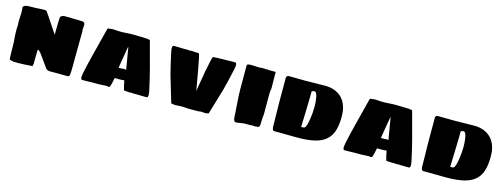

<svg xmlns="http://www.w3.org/2000/svg" viewBox="-16 -1256 5092 1938"><g transform="rotate(15 2530.0 -287.0)"><path d="M702.6 -191.9Q702.6 -143.6 702.4 -110.6Q702.1 -77.6 701.4 -55.9Q700.7 -34.2 698.7 -22.5Q696.8 -10.7 693.4 -5.4Q689.9 0 684.8 1Q679.7 2 671.9 2Q645 2 618.2 1.5Q594.7 1.5 567.1 1.2Q539.6 1 514.6 1Q509.3 1 502 1.5Q494.6 2 486.1 1.2Q477.5 0.5 468.5 -2.9Q459.5 -6.3 451.7 -14.2L363.8 -137.2Q362.3 -140.1 356.7 -147Q351.1 -153.8 344.5 -160.6Q337.9 -167.5 332 -172.9Q326.2 -178.2 323.7 -178.2Q320.8 -178.2 318.8 -175.8Q316.9 -173.3 316.9 -170.9Q316.9 -165 316.7 -153.8Q316.4 -142.6 316.4 -128.7Q316.4 -114.7 315.9 -99.4Q315.4 -84 315.4 -70.3Q315.4 -56.6 315.2 -46.1Q314.9 -35.6 314.9 -30.8Q314 -28.8 313.5 -24.9Q313 -21 312.3 -16.6Q311.5 -12.2 310.5 -8.5Q309.6 -4.9 307.6 -3.9Q306.6 -2.9 301.3 -3.4Q295.9 -3.9 294.9 -3.9Q261.2 -1.5 230 0.7Q198.7 2.9 164.1 2.9Q158.7 2.9 149.9 2.7Q141.1 2.4 132.6 2.4Q124 2.4 117.7 2.2Q111.3 2 110.8 2L71.8 -7.8L69.8 -14.2Q69.3 -14.2 68.8 -23.7Q68.4 -33.2 67.9 -48.3Q67.4 -63.5 66.9 -82.5Q66.4 -101.6 66.2 -120.6Q65.9 -139.6 65.4 -157.5Q64.9 -175.3 64.9 -188Q62 -219.7 59.8 -252.4Q57.6 -285.2 57.6 -316.9Q57.6 -318.8 58.1 -325.9Q58.6 -333 58.8 -341.3Q59.1 -349.6 59.6 -356.9Q60.1 -364.3 60.1 -366.2Q60.1 -367.7 59.6 -372.6Q59.1 -377.4 58.8 -383.1Q58.6 -388.7 58.1 -393.6Q57.6 -398.4 57.6 -399.9Q57.6 -401.9 58.1 -409.4Q58.6 -417 58.8 -425.8Q59.1 -434.6 59.6 -442.4Q60.1 -450.2 60.1 -452.1Q60.1 -452.6 60.3 -458.3Q60.5 -463.9 61 -471.2Q61.5 -478.5 61.8 -486.1Q62 -493.7 62 -498Q62 -500 61.8 -506.6Q61.5 -513.2 61 -520.5Q60.5 -527.8 60.3 -534.7Q60.1 -541.5 60.1 -543.9Q60.1 -544.9 58.3 -547.4Q56.6 -549.8 57.6 -550.8Q61 -560.1 67.9 -565.4Q74.7 -570.8 82.8 -573.7Q90.8 -576.7 99.9 -577.4Q108.9 -578.1 116.7 -578.1Q161.6 -578.1 194.8 -580.1Q228 -582 250.7 -583.5Q273.4 -585 286.4 -584Q299.3 -583 303.7 -577.1Q306.2 -573.7 314 -562.3Q321.8 -550.8 333.3 -534.2Q344.7 -517.6 358.6 -496.6Q372.6 -475.6 387.2 -453.6Q401.9 -431.6 416.5 -409.9Q431.2 -388.2 443.8 -369.1Q443.8 -384.3 444.3 -403.8Q444.8 -423.3 445.1 -443.8Q445.3 -464.4 445.8 -484.1Q446.3 -503.9 446.8 -519.5Q447.3 -535.2 448 -544.9Q448.7 -554.7 449.7 -555.2Q451.2 -556.6 454.8 -560.3Q458.5 -564 463.6 -567.4Q468.8 -570.8 475.1 -573.2Q481.4 -575.7 488.8 -575.2H538.1Q539.1 -575.2 548.8 -575Q558.6 -574.7 572.8 -574.2Q586.9 -573.7 602.8 -573.5Q618.7 -573.2 632.6 -572.8Q646.5 -572.3 655.8 -572Q665 -571.8 666 -571.8Q676.3 -571.8 683.6 -570.6Q690.9 -569.3 696 -565.7Q701.2 -562 703.6 -554.9Q706.1 -547.9 706.1 -536.1Q706.1 -533.2 705.6 -526.9Q705.1 -520.5 704.3 -513.4Q703.6 -506.3 703.1 -499.8Q702.6 -493.2 702.6 -490.2Q702.6 -486.8 703.9 -482.7Q705.1 -478.5 705.1 -474.1Q705.1 -468.3 704.8 -446.8Q704.6 -425.3 704.3 -396Q704.1 -366.7 703.9 -333.3Q703.6 -299.8 703.4 -270.5Q703.1 -241.2 702.9 -219.5Q702.6 -197.8 702.6 -191.9Z M1070.8 -569.8Q1088.4 -569.8 1100.8 -570.3Q1113.3 -570.8 1123 -571.3Q1132.8 -571.8 1141.4 -572.5Q1149.9 -573.2 1160.4 -573.7Q1170.9 -574.2 1184.8 -574.7Q1198.7 -575.2 1218.8 -575.2Q1222.2 -575.2 1232.2 -575Q1242.2 -574.7 1255.4 -574.2Q1268.6 -573.7 1283.7 -573.5Q1298.8 -573.2 1312.3 -572.8Q1325.7 -572.3 1336.2 -572Q1346.7 -571.8 1350.6 -571.8Q1356.4 -571.8 1361.1 -569.8Q1365.7 -567.9 1371.6 -567.9H1379.4Q1382.8 -566.9 1385.3 -563.7Q1387.7 -560.5 1387.7 -558.1L1458.5 -293.9Q1472.2 -242.2 1485.4 -187Q1498.5 -131.8 1509.8 -79.1Q1510.7 -73.2 1513.7 -59.8Q1516.6 -46.4 1517.3 -33Q1518.1 -19.5 1515.1 -9.3Q1512.2 1 1501.5 1Q1498.5 1 1490 1Q1481.4 1 1470.7 0.7Q1460 0.5 1448.5 0.2Q1437 0 1427 -0.2Q1417 -0.5 1410.2 -0.5Q1403.3 -0.5 1402.8 -1H1347.7Q1347.7 -2 1346.7 -3.4Q1345.7 -4.9 1339.8 -4.9Q1338.9 -4.9 1337.9 -2.9Q1336.9 -1 1335.4 -1H1332.5Q1332 -1 1325 -1.5Q1317.9 -2 1307.9 -2.7Q1297.9 -3.4 1286.9 -4.2Q1275.9 -4.9 1267.6 -4.9Q1261.7 -15.6 1255.1 -42.7Q1248.5 -69.8 1241.7 -106Q1231.4 -104 1219.2 -103.3Q1207 -102.5 1193.8 -102.5Q1180.7 -102.5 1167.5 -102.8Q1154.3 -103 1142.6 -103Q1135.3 -68.4 1128.9 -42Q1122.6 -15.6 1116.7 -4.9Q1113.8 -4.9 1109.1 -2.9Q1104.5 -1 1103.5 -1H1101.6Q1096.2 -1 1093.5 -2.9Q1090.8 -4.9 1088.4 -4.9Q1066.4 -4.4 1049.3 -3.4Q1034.7 -2.4 1022.7 -2Q1010.7 -1.5 1010.7 -1H929.7Q929.2 -1 922.6 -0.7Q916 -0.5 906 -0.2Q896 0 884.3 0.2Q872.6 0.5 861.8 0.7Q851.1 1 842.5 1Q834 1 830.6 1Q820.3 1 817.4 -9.3Q814.5 -19.5 815.4 -33Q816.4 -46.4 819.1 -59.8Q821.8 -73.2 822.8 -79.1Q834 -131.8 846.9 -187Q859.9 -242.2 873.5 -293.9L941.4 -560.1Q941.4 -562.5 944.3 -565.7Q947.3 -568.8 949.7 -569.8H957.5Q968.8 -569.8 977.1 -572Q985.4 -574.2 997.6 -574.2Q1016.1 -574.2 1033.2 -572Q1050.3 -569.8 1070.8 -569.8ZM1189.5 -431.2Q1189.5 -430.7 1187.5 -419.4Q1185.5 -408.2 1182.6 -390.1Q1179.7 -372.1 1175.5 -348.9Q1171.4 -325.7 1167.5 -301.8Q1163.6 -277.8 1159.7 -254.9Q1155.8 -231.9 1152.8 -213.9H1196.8Q1197.8 -214.8 1199.7 -215.8Q1201.7 -216.8 1202.6 -216.8H1204.6Q1212.9 -216.8 1219.2 -215.1Q1225.6 -213.4 1232.4 -211.9Q1229.5 -230 1225.6 -253.2Q1221.7 -276.4 1217.8 -300.5Q1213.9 -324.7 1209.7 -347.9Q1205.6 -371.1 1202.6 -389.4Q1199.7 -407.7 1197.8 -419.2Q1195.8 -430.7 1195.8 -431.2Q1195.3 -432.1 1194.8 -434.1Q1194.3 -435.5 1193.8 -438Q1193.4 -440.4 1192.4 -443.8Q1191.4 -440.4 1190.9 -438Q1190.4 -435.5 1189.9 -434.1Q1189.5 -432.1 1189.5 -431.2Z M1871.1 -1Q1851.6 -1 1835 1Q1818.4 2.9 1800.3 2.9Q1792.5 2.9 1785.6 1Q1778.8 -1 1774.4 -1H1765.1Q1762.2 -2 1759.8 -5.4Q1757.3 -8.8 1757.3 -11.2L1677.2 -280.8Q1663.6 -332.5 1651.1 -386.7Q1638.7 -440.9 1627.4 -493.2Q1626.5 -498 1623.8 -511Q1621.1 -523.9 1620.1 -537.1Q1619.1 -550.3 1622.1 -560.5Q1625 -570.8 1635.3 -570.8Q1640.1 -570.8 1655.8 -570.6Q1671.4 -570.3 1688.2 -570.1Q1705.1 -569.8 1718.3 -569.6Q1731.4 -569.3 1732.4 -568.8H1793.5Q1793.5 -568.4 1797.4 -566.4Q1799.3 -565.4 1801.3 -564.9Q1803.7 -564.9 1805.4 -566.9Q1807.1 -568.8 1813.5 -568.8H1816.4Q1831.1 -567.9 1845.7 -566.9Q1858.4 -565.9 1872.3 -565.4Q1886.2 -564.9 1897.5 -564.9Q1901.9 -557.6 1906 -541.3Q1910.2 -524.9 1914.6 -502.9Q1918.9 -481 1923.8 -454.6Q1928.7 -428.2 1934.1 -399.9Q1934.1 -398.9 1936.8 -384.3Q1939.5 -369.6 1943.4 -347.9Q1947.3 -326.2 1951.7 -300.8Q1956.1 -275.4 1960 -253.7Q1963.9 -231.9 1966.6 -217.3Q1969.2 -202.6 1969.2 -202.1V-198.2Q1969.2 -196.3 1969.5 -193.8Q1969.7 -191.4 1970.2 -189Q1971.2 -192.4 1971.4 -195.1Q1971.7 -197.8 1972.2 -199.2Q1972.7 -201.2 1973.1 -202.1Q1973.1 -202.6 1975.6 -217.3Q1978 -231.9 1981.7 -253.7Q1985.4 -275.4 1989.7 -300.8Q1994.1 -326.2 1997.8 -347.9Q2001.5 -369.6 2003.9 -384.3Q2006.3 -398.9 2006.3 -399.9Q2012.7 -428.2 2017.8 -454.6Q2022.9 -481 2027.6 -502.9Q2032.2 -524.9 2036.6 -541.3Q2041 -557.6 2045.4 -564.9Q2053.7 -564.9 2064.7 -565.4Q2075.7 -565.9 2085.7 -566.7Q2095.7 -567.4 2102.8 -568.1Q2109.9 -568.8 2110.4 -568.8H2111.3Q2112.8 -568.8 2113.5 -566.9Q2114.3 -564.9 2115.2 -564.9Q2121.1 -564.9 2122.1 -566.4Q2123 -567.9 2123 -568.8H2178.2Q2178.7 -568.8 2185.3 -569.1Q2191.9 -569.3 2201.7 -569.6Q2211.4 -569.8 2222.9 -570.1Q2234.4 -570.3 2245.1 -570.6Q2255.9 -570.8 2264.2 -570.8Q2272.5 -570.8 2275.4 -570.8Q2285.6 -570.8 2288.6 -560.5Q2291.5 -550.3 2290.8 -537.1Q2290 -523.9 2287.1 -511Q2284.2 -498 2283.2 -493.2Q2272 -440.9 2259.5 -386.7Q2247.1 -332.5 2233.4 -280.8L2153.3 -11.2Q2153.3 -8.8 2150.9 -5.4Q2148.4 -2 2145 -1H2137.2Q2131.8 -1 2127 1Q2122.1 2.9 2116.2 2.9Q2105 2.9 2094 1Q2083 -1 2070.3 -1Q2068.8 0.5 2058.8 1.5Q2048.8 2.4 2034.4 2.9Q2020 3.4 2003.4 3.4Q1986.8 3.4 1972.2 3.4Q1957.5 3.4 1947 3.2Q1936.5 2.9 1934.1 2.9Q1934.6 2.4 1925 2Q1915.5 1.5 1903.6 0.7Q1891.6 0 1881.6 -0.5Q1871.6 -1 1871.1 -1Z M2687.5 -100.1Q2685.5 -77.1 2685.8 -58.6Q2686 -40 2684.6 -26.9Q2683.1 -13.7 2677.7 -6.3Q2672.4 1 2659.7 1Q2658.7 1 2657.7 0Q2656.7 -1 2655.8 -1Q2654.3 -1 2651.9 -0.5Q2649.4 0 2647 0.5Q2644.5 1.5 2641.6 2Q2632.8 2.4 2627.7 2Q2622.6 1.5 2618.7 0.7Q2614.7 0 2611.8 -0.5Q2608.9 -1 2604.5 -1Q2603.5 -1 2601.1 0Q2598.6 1 2597.7 2H2522.5Q2521 2 2509 3.7Q2497.1 5.4 2482.4 7.6Q2467.8 9.8 2454.3 11.5Q2440.9 13.2 2436.5 13.2Q2425.8 13.2 2420.4 2.4Q2415 -8.3 2412.8 -22.5Q2410.6 -36.6 2410.4 -50.3Q2410.2 -64 2409.7 -69.8Q2406.7 -133.3 2401.1 -199.7Q2395.5 -266.1 2395.5 -330.1V-572.8Q2395.5 -578.1 2400.9 -581.1Q2406.2 -584 2413.6 -585.2Q2420.9 -586.4 2428.7 -586.7Q2436.5 -586.9 2441.4 -586.9Q2464.8 -586.9 2487.3 -585Q2509.8 -583 2535.6 -583L2539.6 -585.9H2583.5Q2584.5 -585 2587.2 -584Q2589.8 -583 2590.8 -583Q2591.3 -583 2594 -583.5Q2596.7 -584 2599.6 -584.5Q2602.5 -585 2604.7 -585.4Q2606.9 -585.9 2607.4 -585.9Q2609.9 -585.9 2615 -584.7Q2620.1 -583.5 2621.6 -583H2695.8L2697.8 -411.1Q2696.8 -408.2 2694.1 -389.6Q2691.4 -371.1 2691.4 -333V-138.2Z M3080.6 0.5Q3052.7 0.5 3024.9 0.2Q2997.1 0 2967.5 -0.5Q2938 -1 2905.5 -1.2Q2873 -1.5 2836.4 -1.5Q2828.6 -1.5 2824 -6.3Q2819.3 -11.2 2817.1 -19Q2814.9 -26.9 2814.2 -36.1Q2813.5 -45.4 2813.5 -53.7Q2813.5 -66.9 2813.2 -87.2Q2813 -107.4 2812.5 -132.6Q2812 -157.7 2811.5 -186.5Q2811 -215.3 2810.5 -245.6Q2810.1 -275.9 2809.8 -306.4Q2809.6 -336.9 2809.6 -365.7V-554.7Q2809.6 -562 2816.7 -569.3Q2823.7 -576.7 2831.5 -576.7Q2889.2 -576.7 2930.7 -575.7Q2972.2 -574.7 3002.4 -574.7Q3049.3 -574.7 3102.3 -576.2Q3155.3 -577.6 3219.2 -577.6Q3242.7 -577.6 3269.3 -573.2Q3295.9 -568.8 3322.3 -557.9Q3348.6 -546.9 3372.8 -528.1Q3397 -509.3 3415.8 -480.5Q3434.6 -451.7 3445.6 -411.9Q3456.5 -372.1 3456.5 -319.3Q3456.5 -231.4 3437.3 -170.7Q3418 -109.9 3373.5 -71.8Q3329.1 -33.7 3257.3 -16.6Q3185.5 0.5 3080.6 0.5ZM3087.4 -113.3Q3095.7 -112.8 3103.5 -113.3Q3110.4 -113.8 3116.5 -115Q3122.6 -116.2 3126.5 -119.6Q3134.8 -128.4 3141.8 -152.8Q3148.9 -177.2 3154.3 -209.2Q3159.7 -241.2 3162.6 -275.6Q3165.5 -310.1 3165.5 -338.4Q3165.5 -341.3 3165.3 -354Q3165 -366.7 3164.1 -384Q3163.1 -401.4 3160.6 -421.1Q3158.2 -440.9 3153.8 -457.3Q3149.4 -473.6 3142.8 -484.6Q3136.2 -495.6 3126.5 -495.6Q3119.1 -495.6 3113.8 -494.1Q3108.4 -492.7 3104.5 -491.2Q3100.1 -489.3 3097.2 -487.3Q3097.2 -467.3 3096.7 -440.9Q3096.2 -414.6 3095.5 -384.5Q3094.7 -354.5 3094 -322.8Q3093.3 -291 3092.3 -260.7Q3090.3 -189.9 3087.4 -113.3Z M3811.5 -569.8Q3829.1 -569.8 3841.6 -570.3Q3854 -570.8 3863.8 -571.3Q3873.5 -571.8 3882.1 -572.5Q3890.6 -573.2 3901.1 -573.7Q3911.6 -574.2 3925.5 -574.7Q3939.5 -575.2 3959.5 -575.2Q3962.9 -575.2 3972.9 -575Q3982.9 -574.7 3996.1 -574.2Q4009.3 -573.7 4024.4 -573.5Q4039.6 -573.2 4053 -572.8Q4066.4 -572.3 4076.9 -572Q4087.4 -571.8 4091.3 -571.8Q4097.2 -571.8 4101.8 -569.8Q4106.4 -567.9 4112.3 -567.9H4120.1Q4123.5 -566.9 4126 -563.7Q4128.4 -560.5 4128.4 -558.1L4199.2 -293.9Q4212.9 -242.2 4226.1 -187Q4239.3 -131.8 4250.5 -79.1Q4251.5 -73.2 4254.4 -59.8Q4257.3 -46.4 4258.1 -33Q4258.8 -19.5 4255.9 -9.3Q4252.9 1 4242.2 1Q4239.3 1 4230.7 1Q4222.2 1 4211.4 0.7Q4200.7 0.5 4189.2 0.2Q4177.7 0 4167.7 -0.2Q4157.7 -0.5 4150.9 -0.5Q4144 -0.5 4143.6 -1H4088.4Q4088.4 -2 4087.4 -3.4Q4086.4 -4.9 4080.6 -4.9Q4079.6 -4.9 4078.6 -2.9Q4077.6 -1 4076.2 -1H4073.2Q4072.8 -1 4065.7 -1.5Q4058.6 -2 4048.6 -2.7Q4038.6 -3.4 4027.6 -4.2Q4016.6 -4.9 4008.3 -4.9Q4002.4 -15.6 3995.8 -42.7Q3989.3 -69.8 3982.4 -106Q3972.2 -104 3960 -103.3Q3947.8 -102.5 3934.6 -102.5Q3921.4 -102.5 3908.2 -102.8Q3895 -103 3883.3 -103Q3876 -68.4 3869.6 -42Q3863.3 -15.6 3857.4 -4.9Q3854.5 -4.9 3849.9 -2.9Q3845.2 -1 3844.2 -1H3842.3Q3836.9 -1 3834.2 -2.9Q3831.5 -4.9 3829.1 -4.9Q3807.1 -4.4 3790 -3.4Q3775.4 -2.4 3763.4 -2Q3751.5 -1.5 3751.5 -1H3670.4Q3669.9 -1 3663.3 -0.7Q3656.7 -0.5 3646.7 -0.2Q3636.7 0 3625 0.2Q3613.3 0.5 3602.5 0.7Q3591.8 1 3583.3 1Q3574.7 1 3571.3 1Q3561 1 3558.1 -9.3Q3555.2 -19.5 3556.2 -33Q3557.1 -46.4 3559.8 -59.8Q3562.5 -73.2 3563.5 -79.1Q3574.7 -131.8 3587.6 -187Q3600.6 -242.2 3614.3 -293.9L3682.1 -560.1Q3682.1 -562.5 3685.1 -565.7Q3688 -568.8 3690.4 -569.8H3698.2Q3709.5 -569.8 3717.8 -572Q3726.1 -574.2 3738.3 -574.2Q3756.8 -574.2 3773.9 -572Q3791 -569.8 3811.5 -569.8ZM3930.2 -431.2Q3930.2 -430.7 3928.2 -419.4Q3926.3 -408.2 3923.3 -390.1Q3920.4 -372.1 3916.3 -348.9Q3912.1 -325.7 3908.2 -301.8Q3904.3 -277.8 3900.4 -254.9Q3896.5 -231.9 3893.6 -213.9H3937.5Q3938.5 -214.8 3940.4 -215.8Q3942.4 -216.8 3943.4 -216.8H3945.3Q3953.6 -216.8 3960 -215.1Q3966.3 -213.4 3973.1 -211.9Q3970.2 -230 3966.3 -253.2Q3962.4 -276.4 3958.5 -300.5Q3954.6 -324.7 3950.4 -347.9Q3946.3 -371.1 3943.4 -389.4Q3940.4 -407.7 3938.5 -419.2Q3936.5 -430.7 3936.5 -431.2Q3936 -432.1 3935.5 -434.1Q3935.1 -435.5 3934.6 -438Q3934.1 -440.4 3933.1 -443.8Q3932.1 -440.4 3931.6 -438Q3931.2 -435.5 3930.7 -434.1Q3930.2 -432.1 3930.2 -431.2Z M4638.2 0.5Q4610.4 0.5 4582.5 0.2Q4554.7 0 4525.1 -0.5Q4495.6 -1 4463.1 -1.2Q4430.7 -1.5 4394 -1.5Q4386.2 -1.5 4381.6 -6.3Q4377 -11.2 4374.8 -19Q4372.6 -26.9 4371.8 -36.1Q4371.1 -45.4 4371.1 -53.7Q4371.1 -66.9 4370.8 -87.2Q4370.6 -107.4 4370.1 -132.6Q4369.6 -157.7 4369.1 -186.5Q4368.7 -215.3 4368.2 -245.6Q4367.7 -275.9 4367.4 -306.4Q4367.2 -336.9 4367.2 -365.7V-554.7Q4367.2 -562 4374.3 -569.3Q4381.3 -576.7 4389.2 -576.7Q4446.8 -576.7 4488.3 -575.7Q4529.8 -574.7 4560.1 -574.7Q4606.9 -574.7 4659.9 -576.2Q4712.9 -577.6 4776.9 -577.6Q4800.3 -577.6 4826.9 -573.2Q4853.5 -568.8 4879.9 -557.9Q4906.2 -546.9 4930.4 -528.1Q4954.6 -509.3 4973.4 -480.5Q4992.2 -451.7 5003.2 -411.9Q5014.2 -372.1 5014.2 -319.3Q5014.2 -231.4 4994.9 -170.7Q4975.6 -109.9 4931.2 -71.8Q4886.7 -33.7 4814.9 -16.6Q4743.2 0.5 4638.2 0.5ZM4645 -113.3Q4653.3 -112.8 4661.1 -113.3Q4668 -113.8 4674.1 -115Q4680.2 -116.2 4684.1 -119.6Q4692.4 -128.4 4699.5 -152.8Q4706.5 -177.2 4711.9 -209.2Q4717.3 -241.2 4720.2 -275.6Q4723.1 -310.1 4723.1 -338.4Q4723.1 -341.3 4722.9 -354Q4722.7 -366.7 4721.7 -384Q4720.7 -401.4 4718.3 -421.1Q4715.8 -440.9 4711.4 -457.3Q4707 -473.6 4700.4 -484.6Q4693.8 -495.6 4684.1 -495.6Q4676.8 -495.6 4671.4 -494.1Q4666 -492.7 4662.1 -491.2Q4657.7 -489.3 4654.8 -487.3Q4654.8 -467.3 4654.3 -440.9Q4653.8 -414.6 4653.1 -384.5Q4652.3 -354.5 4651.6 -322.8Q4650.9 -291 4649.9 -260.7Q4647.9 -189.9 4645 -113.3Z"/></g></svg>

Font: Sigmar One
Style: Regular
Weight: 400
Version: Version 1.000